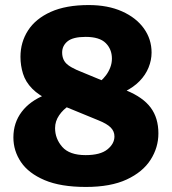

<svg xmlns="http://www.w3.org/2000/svg" viewBox="-20 -730 680 760"><path d="M320 10Q220 10 156.5 -17Q93 -44 63 -88.5Q33 -133 33 -186Q33 -244 66 -287.5Q99 -331 160 -355L254 -312Q230 -297 214 -273.5Q198 -250 198 -223Q198 -181 226.5 -148.5Q255 -116 319 -116Q377 -116 405 -138.5Q433 -161 433 -190Q433 -210 418.5 -225Q404 -240 369 -254L179 -332Q134 -352 107.5 -379Q81 -406 71 -438.5Q61 -471 61 -505Q61 -563 91 -609.5Q121 -656 181 -683Q241 -710 331 -710Q407 -710 463 -685Q519 -660 549.5 -617.5Q580 -575 580 -522Q580 -492 568 -462.5Q556 -433 532.5 -409Q509 -385 475 -368L376 -407Q389 -418 399.5 -432Q410 -446 416.5 -463Q423 -480 423 -498Q423 -535 398.5 -559.5Q374 -584 319 -584Q269 -584 247.5 -566.5Q226 -549 226 -522Q226 -507 231.5 -494.5Q237 -482 249.5 -472.5Q262 -463 284 -453L480 -372Q546 -345 576.5 -304Q607 -263 607 -202Q607 -146 576 -97.5Q545 -49 481.5 -19.5Q418 10 320 10Z"/></svg>

Font: REM Medium
Style: Bold
Weight: 700
Version: Version 1.005;gftools[0.9.28]